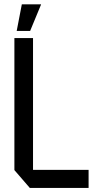

<svg xmlns="http://www.w3.org/2000/svg" viewBox="-20 -888 445 907"><path d="M120.8 -0.3 48 -84.5V-85.5H398.5V-0.3ZM48 -85.5V-708.3H136V-85.5ZM58.9 -742 83.1 -867.5H173.9V-866.5L122.4 -742Z"/></svg>

Font: Foldit Thin
Style: Regular
Weight: 100
Designer: Sophia Tai
Foundry: Sophia Tai
Version: Version 1.003